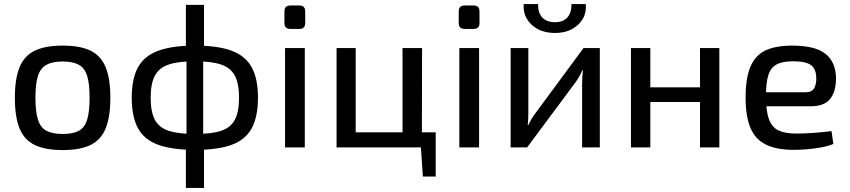

<svg xmlns="http://www.w3.org/2000/svg" viewBox="-20 -724 4174 943"><path d="M288 -500Q374 -500 425 -475Q476 -450 499 -393.5Q522 -337 522 -244Q522 -150 499 -93.5Q476 -37 425 -12Q374 13 288 13Q202 13 150.5 -12Q99 -37 76 -93.5Q53 -150 53 -244Q53 -337 76 -393.5Q99 -450 150.5 -475Q202 -500 288 -500ZM288 -422Q238 -422 208.5 -406Q179 -390 166.5 -351.5Q154 -313 154 -244Q154 -175 166.5 -136Q179 -97 208.5 -81.5Q238 -66 288 -66Q338 -66 367 -81.5Q396 -97 408 -136Q420 -175 420 -244Q420 -313 408 -351.5Q396 -390 367 -406Q338 -422 288 -422Z M938 -500Q1051 -500 1118.5 -474.5Q1186 -449 1216.5 -393Q1247 -337 1247 -244Q1247 -151 1216.5 -94.5Q1186 -38 1118.5 -13Q1051 12 938 12Q825 12 756.5 -13Q688 -38 657.5 -94.5Q627 -151 627 -244Q627 -337 657.5 -393Q688 -449 756.5 -474.5Q825 -500 938 -500ZM937 -423Q856 -423 808.5 -407Q761 -391 740.5 -352Q720 -313 720 -244Q720 -175 740.5 -136Q761 -97 808.5 -81.5Q856 -66 937 -66Q1019 -66 1066 -81.5Q1113 -97 1133.5 -136Q1154 -175 1154 -244Q1154 -313 1133.5 -352Q1113 -391 1066 -407Q1019 -423 937 -423ZM982 -700V-485L978 -464V-35L982 -10V199H893V-10L896 -35V-463L893 -485V-700Z M1477 -488V0H1380V-488ZM1451 -697Q1479 -697 1479 -668V-611Q1479 -582 1451 -582H1406Q1377 -582 1377 -611V-668Q1377 -697 1406 -697Z M1727 -488V0H1633V-488ZM2120 -74V0H1720L1719 -74ZM2053 -488 2052 0H1957V-488ZM2120 -5V143H2057L2047 -5Z M2333 -488V0H2236V-488ZM2307 -697Q2335 -697 2335 -668V-611Q2335 -582 2307 -582H2262Q2233 -582 2233 -611V-668Q2233 -697 2262 -697Z M2926 -488V0H2839V-311Q2839 -328 2840 -344Q2841 -360 2843 -379H2840Q2834 -364 2824.5 -347.5Q2815 -331 2806 -319L2569 0H2488V-488H2575V-176Q2575 -160 2574.5 -144Q2574 -128 2572 -109H2574Q2582 -125 2591 -140.5Q2600 -156 2609 -167L2846 -488ZM2787 -704H2857Q2861 -664 2843 -632.5Q2825 -601 2790 -581.5Q2755 -562 2706 -562Q2656 -562 2620.5 -581.5Q2585 -601 2567 -632.5Q2549 -664 2552 -704H2623Q2622 -660 2644 -637.5Q2666 -615 2706 -615Q2745 -615 2766 -637.5Q2787 -660 2787 -704Z M3174 -488V0H3079V-488ZM3427 -295V-223H3168V-295ZM3513 -488V0H3418V-488Z M3871 -500Q3984 -500 4034.5 -459.5Q4085 -419 4086 -340Q4086 -274 4057 -238Q4028 -202 3962 -202H3679V-271H3937Q3969 -271 3979.5 -292Q3990 -313 3989 -340Q3989 -385 3963.5 -404Q3938 -423 3875 -423Q3824 -423 3795 -408Q3766 -393 3754 -356Q3742 -319 3742 -252Q3742 -177 3757 -137.5Q3772 -98 3804.5 -83Q3837 -68 3891 -68Q3930 -68 3977.5 -71.5Q4025 -75 4064 -80L4073 -17Q4050 -7 4015.5 -0.5Q3981 6 3945 9Q3909 12 3879 12Q3794 12 3741.5 -14Q3689 -40 3665.5 -96.5Q3642 -153 3642 -245Q3642 -341 3666 -397Q3690 -453 3740 -476.5Q3790 -500 3871 -500Z"/></svg>

Font: Exo 2 Medium
Style: Regular
Weight: 500
Designer: Natanael Gama
Foundry: Natanael Gama
Version: Version 2.010